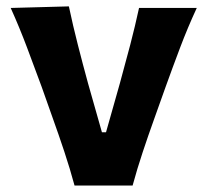

<svg xmlns="http://www.w3.org/2000/svg" viewBox="-20 -576 643 596"><path d="M211.4 0Q197.3 -52.2 179.7 -105.2Q162.1 -158.2 144 -208.5L109.4 -306.2Q86.9 -367.2 63.7 -429Q40.5 -490.7 13.2 -551.3L193.8 -556.2Q206.5 -496.1 221.7 -436.8Q236.8 -377.4 253.4 -316.9L296.4 -165.5H309.1L352.1 -317.4Q369.1 -378.9 384.3 -437Q399.4 -495.1 411.6 -551.3H590.8Q562.5 -490.2 539.1 -428.2Q515.6 -366.2 493.7 -305.2L458.5 -206.5Q439.9 -154.8 422.9 -103.5Q405.8 -52.2 391.6 0Z"/></svg>

Font: Pinar-FD Bold
Style: Regular
Weight: 700
Designer: Amin Abedi
Version: Version 3.000